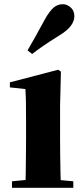

<svg xmlns="http://www.w3.org/2000/svg" viewBox="-20 -894 398 914"><path d="M37 0V-31L142 -41H220L329 -31V0ZM101 0Q102 -26 102.5 -68.5Q103 -111 103.5 -157Q104 -203 104 -238V-318Q104 -368 103.5 -401.5Q103 -435 101 -470L27 -478V-502L257 -562L270 -553L266 -392V-238Q266 -203 266.5 -157Q267 -111 268 -68.5Q269 -26 270 0ZM111 -654Q128 -683 146.5 -716Q165 -749 196 -806Q216 -841 235 -857.5Q254 -874 279 -874Q299 -874 316.5 -858.5Q334 -843 334 -817Q334 -794 317.5 -771.5Q301 -749 265 -727Q214 -695 185 -675Q156 -655 133 -637Z"/></svg>

Font: Noto Serif JP ExtraLight Black
Style: Regular
Weight: 900
Version: Version 2.003-H1;hotconv 1.1.1;makeotfexe 2.6.0